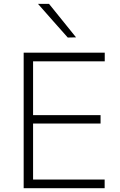

<svg xmlns="http://www.w3.org/2000/svg" viewBox="-20 -990 632 1010"><path d="M104.5 0V-713H531V-667.5H154V-384.5H509V-340H154V-45.5H530.5V0ZM336.5 -792.5Q297.5 -836 258.8 -880Q220 -924 180 -969.5H238Q273 -926 308.8 -881.8Q344.5 -837.5 380 -793.5Z"/></svg>

Font: Commissioner ExtraLight
Style: Regular
Weight: 200
Designer: Kostas Bartsokas
Foundry: Kostas Bartsokas
Version: Version 1.000; ttfautohint (v1.8.3)